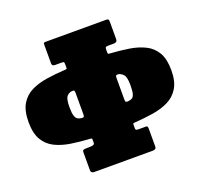

<svg xmlns="http://www.w3.org/2000/svg" viewBox="-134 -894 1078 1036"><g transform="rotate(-20 405.0 -376.0)"><path d="M287.5 -583V-599Q287.5 -609 285.8 -612.5Q284 -616 272.5 -616H234.5Q217.5 -616 217.5 -631V-738Q217.5 -748 220.8 -749.5Q224 -751 232.5 -751H574.5Q586 -751 589.2 -748.2Q592.5 -745.5 592.5 -734V-637Q592.5 -624 586.8 -620Q581 -616 571.5 -616H541.5Q529.5 -616 526 -613.2Q522.5 -610.5 522.5 -598V-584Q522.5 -574.5 526 -574Q529.5 -573.5 538 -573Q593.5 -569.5 643.5 -561.5Q693.5 -553.5 732.2 -534Q771 -514.5 793 -476.8Q815 -439 815 -375Q815 -311.5 791.8 -273.5Q768.5 -235.5 729 -216Q689.5 -196.5 639.5 -188.8Q589.5 -181 536 -177.5Q528.5 -177 525.5 -176.2Q522.5 -175.5 522.5 -167V-148Q522.5 -139.5 526.5 -137.8Q530.5 -136 541.5 -136H581.5Q588.5 -136 590.5 -131.5Q592.5 -127 592.5 -120V-17Q592.5 -1 572.5 -1H237.5Q217.5 -1 217.5 -17V-122Q217.5 -130 222 -133Q226.5 -136 240.5 -136H253.5Q266.5 -136 277 -138.2Q287.5 -140.5 287.5 -151V-167Q287.5 -175.5 284.5 -176Q281.5 -176.5 274 -177Q218 -180.5 167.8 -188.2Q117.5 -196 78.5 -215.5Q39.5 -235 17.2 -273Q-5 -311 -5 -375Q-5 -439.5 17.5 -477.5Q40 -515.5 79.2 -535Q118.5 -554.5 169.2 -562.2Q220 -570 276 -573Q283 -573.5 285.2 -574.2Q287.5 -575 287.5 -583ZM537 -297Q550.5 -298 560.2 -302.8Q570 -307.5 575 -324Q580 -340.5 580 -375Q580 -422.5 566.2 -436.5Q552.5 -450.5 538 -452.5Q529.5 -453.5 526 -450.8Q522.5 -448 522.5 -438V-317Q522.5 -305.5 524.2 -301Q526 -296.5 537 -297ZM287.5 -315V-438Q287.5 -448 284.5 -450.5Q281.5 -453 273 -452.5Q254.5 -451 242.2 -436.8Q230 -422.5 230 -375Q230 -341 235.5 -325Q241 -309 250.5 -304Q260 -299 272 -297.5Q282 -296.5 284.8 -300.2Q287.5 -304 287.5 -315Z"/></g></svg>

Font: Besley* Condensed Fatface
Style: Regular
Weight: 900
Width: 3
Designer: Owen Earl
Foundry: indestructible type*
Version: Version 3.000; ttfautohint (v1.8.3)